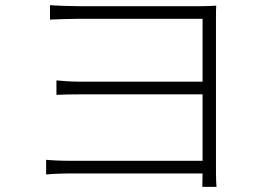

<svg xmlns="http://www.w3.org/2000/svg" viewBox="-20 -707 1040 745"><path d="M159 -87V-30C178 -32 216 -34 258 -34H766L765 18H820C819 2 818 -13 818 -34C818 -145 818 -598 818 -637C818 -661 818 -673 819 -685C804 -684 786 -683 758 -683C658 -683 334 -683 284 -683C260 -683 192 -685 174 -687V-631C191 -632 260 -634 284 -634C334 -634 729 -634 766 -634V-390H294C256 -390 219 -393 199 -395V-339C221 -340 256 -341 296 -341H766V-83H257C215 -83 178 -85 159 -87Z"/></svg>

Font: Noto Sans TC Light
Style: Regular
Weight: 300
Designer: Ryoko NISHIZUKA 西塚涼子 (kana, bopomofo & ideographs); Paul D. Hunt (Latin, Greek & Cyrillic); Sandoll Communications 산돌커뮤니
Foundry: Adobe
Version: Version 2.004;hotconv 1.0.118;makeotfexe 2.5.65603